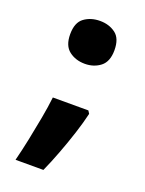

<svg xmlns="http://www.w3.org/2000/svg" viewBox="-117 -607 533 704"><g transform="rotate(20 150.0 -255.5)"><path d="M221.8 -224.9 228.8 -213.9Q220.4 -177.6 206.1 -133.3Q191.8 -88.9 174.9 -44.5Q158.1 0 141.5 36.6H32.8Q43.4 -5.1 52.9 -51Q62.4 -96.9 70.6 -141.6Q78.8 -186.2 83.2 -224.9ZM63.5 -464.7Q63.5 -510.7 89.1 -529.3Q114.7 -548 150.7 -548Q185.8 -548 211.1 -529.3Q236.3 -510.7 236.3 -464.7Q236.3 -420.2 211.1 -400.5Q185.8 -380.9 150.7 -380.9Q114.7 -380.9 89.1 -400.5Q63.5 -420.2 63.5 -464.7Z"/></g></svg>

Font: Noto Sans Telugu UI
Style: Regular
Weight: 400
Designer: Jelle Bosma - Monotype Design Team
Foundry: Monotype Imaging Inc.
Version: Version 2.006